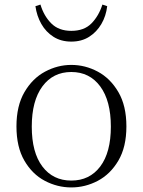

<svg xmlns="http://www.w3.org/2000/svg" viewBox="-20 -806 625 840"><path d="M292 14Q231 14 176 -15Q121 -44 86.5 -103.5Q52 -163 52 -253Q52 -343 87 -403Q122 -463 177 -492.5Q232 -522 292 -522Q353 -522 408 -492.5Q463 -463 498 -403Q533 -343 533 -253Q533 -163 498 -103.5Q463 -44 408 -15Q353 14 292 14ZM292 -16Q372 -16 418.5 -77.5Q465 -139 465 -252Q465 -365 418.5 -428Q372 -491 292 -491Q212 -491 165.5 -428Q119 -365 119 -252Q119 -139 165.5 -77.5Q212 -16 292 -16ZM135 -779 157 -786Q172 -736 204.5 -703.5Q237 -671 292 -671Q348 -671 380 -703.5Q412 -736 428 -786L449 -779Q444 -736 423.5 -701Q403 -666 370 -645Q337 -624 292 -624Q247 -624 214 -645Q181 -666 161 -701Q141 -736 135 -779Z"/></svg>

Font: Noto Serif HK ExtraLight
Style: Regular
Weight: 200
Designer: Ryoko NISHIZUKA 西塚涼子 (kana & ideographs); Frank Grießhammer (Latin, Greek & Cyrillic); Wenlong ZHANG 张文龙 (bopomofo); San
Foundry: Adobe
Version: Version 2.002-H1;hotconv 1.1.0;makeotfexe 2.6.0